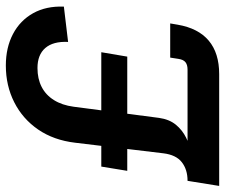

<svg xmlns="http://www.w3.org/2000/svg" viewBox="-77 -701 778 664"><g transform="rotate(-90 312.0 -369.0)"><path d="M15.1 -85.9 19 -109.4Q57.6 -109.4 83 -129.2Q108.4 -148.9 113.8 -192.9L150.4 -498Q159.2 -572.3 196 -626Q232.9 -679.7 290.3 -708.7Q347.7 -737.8 417.5 -737.8Q479.5 -737.8 526.4 -713.1Q573.2 -688.5 598.4 -643.3Q623.5 -598.1 621.1 -537.1L499 -522.5Q501.5 -574.2 478 -601.3Q454.6 -628.4 408.7 -628.4Q371.6 -628.4 343.5 -614Q315.4 -599.6 297.9 -571.5Q280.3 -543.5 274.9 -503.4L236.3 -208Q231.4 -172.9 212.9 -150.1Q194.3 -127.4 167.7 -114.3Q141.1 -101.1 112.3 -95Q83.5 -88.9 57.6 -87.4Q31.7 -85.9 15.1 -85.9ZM1 0 18.6 -109.4H403.3Q419.9 -109.4 429 -116.7Q438 -124 440.4 -141.1L444.8 -169.4H563L558.6 -143.6Q546.4 -72.3 503.4 -36.1Q460.4 0 387.7 0ZM53.2 -317.9 67.9 -407.7H463.4L448.2 -317.9Z"/></g></svg>

Font: Inter 18pt SemiBold
Style: Italic
Weight: 600
Italic angle: -9.3988°
Designer: Rasmus Andersson
Foundry: rsms
Version: Version 4.001;git-66647c0bb